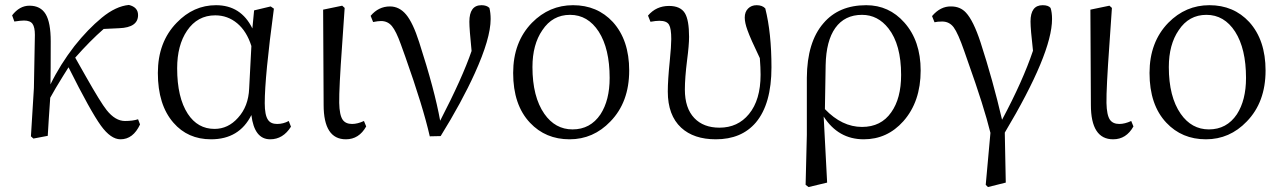

<svg xmlns="http://www.w3.org/2000/svg" viewBox="-20 -549 5182 776"><path d="M467 14Q428 14 388 -41Q346 -99 257 -277Q250 -265 235 -242Q202 -189 183 -154Q181 -125 177 -66Q174 -22 173 0L115 11L105 2L117 -193L121 -408Q121 -439 111.5 -452.5Q102 -466 77 -466Q64 -466 38 -462L29 -487Q59 -526 99 -526Q144 -526 164.5 -492Q185 -458 185 -382Q185 -259 184 -208Q223 -288 281 -363Q335 -431 391.5 -477.5Q448 -524 501 -529Q538 -520 538 -488Q538 -438 462 -435L399 -432Q344 -384 284 -316Q300 -288 327 -240Q387 -134 411 -104Q446 -60 485 -60Q517 -60 538 -67L546 -46Q518 14 467 14Z M833 14Q739 14 681 -53Q618 -125 618 -254Q618 -379 694 -457Q762 -528 853 -528Q954 -528 1000 -434L1007 -507L1074 -523L1087 -514Q1050 -239 1050 -132Q1050 -84 1063 -65Q1074 -48 1100 -48Q1125 -48 1147 -60L1156 -37Q1124 14 1072 14Q1008 14 996 -84Q947 14 833 14ZM847 -28Q902 -28 942 -73Q984 -119 987 -191L996 -363Q977 -423 938.5 -455Q900 -487 850 -487Q778 -487 736 -425Q696 -366 696 -273Q696 -155 739 -89Q779 -28 847 -28Z M1378 14Q1288 14 1288 -125L1286 -510L1363 -526L1373 -517Q1369 -460 1363 -371Q1350 -191 1351 -133Q1352 -84 1365 -65Q1377 -48 1403 -48Q1425 -48 1451 -60L1460 -38Q1431 14 1378 14Z M1717 2Q1690 -117 1618 -320Q1606 -353 1600 -370Q1581 -423 1564 -443.5Q1547 -464 1520 -464Q1508 -464 1488 -460L1478 -485Q1510 -523 1556 -523Q1594 -523 1621.5 -490Q1649 -457 1674 -379Q1737 -184 1759 -61Q1849 -235 1886 -343Q1877 -432 1877 -461Q1877 -528 1926 -528Q1947 -528 1958 -517Q1963 -497 1963 -472Q1963 -394 1899 -253Q1846 -136 1761 1Z M2282 14Q2185 14 2122 -53Q2054 -125 2054 -254Q2054 -379 2130 -457Q2200 -528 2296 -528Q2394 -528 2457 -460Q2523 -387 2523 -264Q2523 -136 2447 -58Q2378 14 2282 14ZM2294 -26Q2366 -26 2407 -87Q2444 -144 2444 -234Q2444 -352 2400 -421Q2356 -489 2284 -489Q2213 -489 2172 -427Q2132 -369 2132 -278Q2132 -158 2180 -89Q2224 -26 2294 -26Z M2873 14Q2784 14 2733 -33Q2679 -83 2679 -179Q2679 -225 2687 -303Q2693 -363 2693 -391Q2693 -434 2684 -449Q2675 -465 2645 -465Q2631 -465 2609 -461L2599 -486Q2632 -525 2684 -525Q2730 -525 2748 -496Q2765 -468 2765 -400Q2765 -367 2757 -306Q2748 -234 2748 -187Q2748 -112 2786 -72Q2823 -33 2888 -33Q2962 -33 3007 -88Q3054 -145 3054 -247Q3054 -275 3051 -314Q3013 -393 3001 -427Q2990 -457 2990 -478Q2990 -501 3003.5 -514.5Q3017 -528 3038 -528Q3061 -528 3073 -515Q3098 -416 3098 -277Q3098 -129 3035 -54Q2977 14 2873 14Z M3248 207 3236 198 3241 -4V-235Q3242 -379 3308 -455Q3370 -528 3481 -528Q3573 -528 3635 -458Q3701 -384 3701 -264Q3701 -138 3631 -59Q3566 14 3471 14Q3368 14 3309 -78L3323 189ZM3464 -36Q3541 -36 3582 -95Q3622 -151 3622 -246Q3622 -369 3571 -434Q3528 -489 3464 -489Q3394 -489 3356 -436Q3319 -384 3317 -286L3314 -108Q3383 -36 3464 -36Z M3973 207 3964 198 3983 -12Q3957 -118 3892 -300Q3882 -329 3877 -343Q3852 -415 3834.5 -438.5Q3817 -462 3788 -462Q3768 -462 3757 -459L3747 -484Q3781 -524 3824 -523Q3861 -523 3884 -498Q3914 -466 3943 -378Q3993 -224 4030 -65Q4114 -222 4155 -344Q4145 -432 4145 -462Q4145 -528 4194 -528Q4217 -528 4226 -517Q4232 -499 4232 -472Q4232 -333 4041 -13L4045 189Z M4479 14Q4389 14 4389 -125L4387 -510L4464 -526L4474 -517Q4470 -460 4464 -371Q4451 -191 4452 -133Q4453 -84 4466 -65Q4478 -48 4504 -48Q4526 -48 4552 -60L4561 -38Q4532 14 4479 14Z M4854 14Q4757 14 4694 -53Q4626 -125 4626 -254Q4626 -379 4702 -457Q4772 -528 4868 -528Q4966 -528 5029 -460Q5095 -387 5095 -264Q5095 -136 5019 -58Q4950 14 4854 14ZM4866 -26Q4938 -26 4979 -87Q5016 -144 5016 -234Q5016 -352 4972 -421Q4928 -489 4856 -489Q4785 -489 4744 -427Q4704 -369 4704 -278Q4704 -158 4752 -89Q4796 -26 4866 -26Z"/></svg>

Font: Cactus Classical Serif
Style: Regular
Weight: 400
Designer: Henry Chan (via Glyphwiki)、田海東、宇文滿月
Foundry: Moonlit Owen
Version: Version 1.000